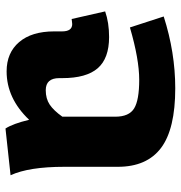

<svg xmlns="http://www.w3.org/2000/svg" viewBox="-0 -624 643 682"><g transform="rotate(90 321.0 -283.5)"><path d="M603 0 437 18Q420 -8 406 -66Q330 14 234 14Q168 14 130 -30.5Q92 -75 92 -155V-183Q92 -219 66 -219Q62 -219 56 -218Q50 -217 48 -217L21 -336Q61 -350 112 -350Q188 -350 223 -309.5Q258 -269 258 -184V-173Q258 -125 301 -125Q331 -125 352 -139Q373 -153 395 -184V-372Q395 -421 365.5 -439Q336 -457 264 -457Q191 -457 78 -424L39 -544Q167 -585 294 -585Q439 -585 506 -534.5Q573 -484 573 -381V-191Q573 -65 603 0Z"/></g></svg>

Font: FiraGO ExtraBold
Style: Regular
Weight: 800
Designer: bBox Type
Foundry: bBox Type GmbH
Version: Version 1.001;PS 001.001;hotconv 1.0.88;makeotf.lib2.5.64775